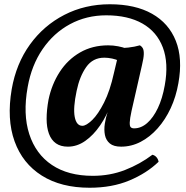

<svg xmlns="http://www.w3.org/2000/svg" viewBox="-20 -680 876 902"><path d="M496 -660Q615 -660 694 -615.5Q773 -571 806 -488Q839 -405 818 -289Q807 -226 782 -172Q757 -118 720.5 -77Q684 -36 640.5 -13.5Q597 9 549 9Q514 9 496 -6Q478 -21 473 -45.5Q468 -70 472.5 -99Q477 -128 486 -155H475L543 -360L520 -454Q552 -453 582.5 -456.5Q613 -460 637 -467Q646 -462 651 -453Q656 -444 655.5 -425.5Q655 -407 647 -374L598 -159Q590 -122 589.5 -104.5Q589 -87 594.5 -82Q600 -77 610 -77Q643 -77 671.5 -102Q700 -127 721.5 -172Q743 -217 754 -279Q773 -383 745 -457Q717 -531 649 -569.5Q581 -608 479 -608Q386 -608 309 -566.5Q232 -525 180 -449Q128 -373 110 -271Q87 -144 117.5 -50Q148 44 224 95Q300 146 416 146Q497 146 567.5 118.5Q638 91 696 47Q708 50 715.5 59Q723 68 725 80Q669 134 587.5 168Q506 202 401 202Q267 202 176.5 145Q86 88 48.5 -16Q11 -120 35 -261Q56 -381 120.5 -470.5Q185 -560 282 -610Q379 -660 496 -660ZM573 -452 539 -394Q526 -401 506.5 -405Q487 -409 470 -409Q416 -409 385 -365Q354 -321 340 -253Q323 -173 331 -131Q339 -89 367 -89Q385 -89 413 -116Q441 -143 469 -198.5Q497 -254 515 -336L534 -416L575 -409L524 -193H502Q482 -137 450.5 -91Q419 -45 380.5 -18Q342 9 299 9Q265 9 243 -6.5Q221 -22 210 -51.5Q199 -81 199 -122Q199 -163 208 -212Q223 -284 260.5 -342Q298 -400 356 -433.5Q414 -467 488 -467Q512 -467 535 -462.5Q558 -458 573 -452Z"/></svg>

Font: Vollkorn SemiBold
Style: Italic
Weight: 600
Italic angle: -11°
Designer: Friedrich Althausen
Foundry: Friedrich Althausen
Version: Version 5.000